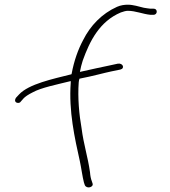

<svg xmlns="http://www.w3.org/2000/svg" viewBox="-20 -766 722 817"><path d="M620 -703H634C641 -703 647 -709 647 -716C647 -724 642 -729 634 -729H620C612 -730 603 -731 592 -733C571 -738 547 -746 524 -746C510 -746 494 -744 478 -737C413 -708 364 -656 334 -596C312 -555 295 -507 285 -453L284 -450C205 -430 103 -409 61 -364L48 -350C46 -347 44 -343 44 -339C44 -333 49 -328 57 -328C61 -328 64 -329 66 -331L79 -346C87 -355 101 -364 119 -373C155 -393 221 -406 281 -421V-414C272 -293 298 -178 320 -79C326 -51 331 -13 337 10L341 22C349 39 379 31 374 15L370 3C367 -4 364 -18 363 -33C354 -98 336 -150 327 -221C317 -277 310 -350 315 -416C315 -420 317 -427 318 -431L322 -432C370 -441 428 -457 453 -462L492 -470C513 -475 503 -499 481 -495L444 -487C419 -482 369 -471 320 -460C323 -477 327 -492 332 -508C362 -592 404 -675 494 -713C506 -717 515 -720 524 -720C557 -720 588 -706 620 -703ZM620 -703Z"/></svg>

Font: Stray Cat
Style: LtExt
Weight: 300
Version: Version 1.0